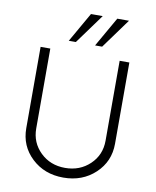

<svg xmlns="http://www.w3.org/2000/svg" viewBox="-105 -1079 947 1169"><g transform="rotate(10 368.0 -495.0)"><path d="M256.2 -816.2 361.2 -1000H433.8L300 -816.2ZM418.8 -816.2 523.8 -1000H596.2L462.5 -816.2ZM93.8 -247.5V-750H153.8V-256.2Q153.8 -168.8 215 -109.4Q276.2 -50 367.5 -50Q458.8 -50 520.6 -108.8Q582.5 -167.5 582.5 -256.2V-750H642.5V-247.5Q642.5 -137.5 563.8 -63.8Q485 10 367.5 10Q250 10 171.9 -63.8Q93.8 -137.5 93.8 -247.5Z"/></g></svg>

Font: Now Light
Style: Regular
Weight: 300
Designer: Alfredo Marco Pradil
Foundry: Alfredo Marco Pradil
Version: Version 1.002;PS 001.002;hotconv 1.0.88;makeotf.lib2.5.64775